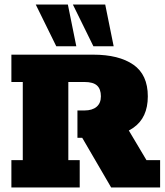

<svg xmlns="http://www.w3.org/2000/svg" viewBox="-20 -823 723 843"><path d="M30 0V-120H80V-463H30V-583H389Q502 -583 565.5 -539Q629 -495 629 -400Q629 -306 565.5 -262Q502 -218 389 -218H368L529 -278L623 -120H683V0H468L341 -218H320V-338H351Q385 -338 404 -354Q423 -370 423 -400Q423 -432 406 -447.5Q389 -463 351 -463H280V-120H330V0ZM390 -620 300 -803H442L479 -620ZM227 -620 137 -803H278L315 -620Z"/></svg>

Font: Rokkitt SemiBold Black
Style: Regular
Weight: 900
Version: Version 3.103